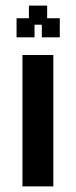

<svg xmlns="http://www.w3.org/2000/svg" viewBox="-20 -652 271 684"><path d="M60 12V-456H170V12ZM39 -519V-587H83V-632H148V-587H193V-519H129V-564H103V-519Z"/></svg>

Font: Pixelify Sans Medium
Style: Regular
Weight: 500
Designer: Stefie Justprince
Foundry: Typecalism Foundryline
Version: Version 1.000;February 13, 2025;FontCreator 15.0.0.3015 64-b